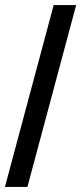

<svg xmlns="http://www.w3.org/2000/svg" viewBox="-26 -740 322 760"><path d="M-6.5 0H82.5L275.5 -720H186.5Z"/></svg>

Font: Manrope
Style: MediumItalic
Weight: 500
Italic angle: -15°
Designer: Mikhail Sharanda
Foundry: Mikhail Sharanda
Version: Version 4.502;hotconv 1.0.109;makeotfexe 2.5.65596